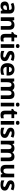

<svg xmlns="http://www.w3.org/2000/svg" viewBox="3468 -4268 810 7787"><g transform="rotate(90 3873.5 -375.0)"><path d="M302 -557C225 -557 151 -538 93 -508L142 -407C193 -430 243 -447 296 -447C349 -447 381 -421 381 -364V-340L286 -337C123 -331 42 -279 42 -163C42 -45 114 10 211 10C302 10 345 -15 392 -74H396L425 0H529V-364C529 -494 448 -557 302 -557ZM323 -251 381 -253V-208C381 -138 331 -99 267 -99C224 -99 195 -116 195 -162C195 -214 227 -248 323 -251Z M992 -556C924 -556 859 -532 824 -476H816L796 -546H682V0H831V-257C831 -373 858 -437 949 -437C1010 -437 1037 -397 1037 -319V0H1186V-356C1186 -496 1109 -556 992 -556Z M1569 -109C1530 -109 1504 -129 1504 -171V-434H1657V-546H1504V-662H1409L1366 -547L1284 -497V-434H1355V-171C1355 -30 1428 10 1526 10C1582 10 1631 -1 1663 -15V-126C1632 -116 1602 -109 1569 -109Z M1848 -760C1803 -760 1767 -743 1767 -687C1767 -632 1803 -614 1848 -614C1892 -614 1929 -632 1929 -687C1929 -743 1892 -760 1848 -760ZM1922 -546H1773V0H1922Z M2459 -162C2459 -259 2400 -294 2307 -332C2211 -371 2193 -384 2193 -410C2193 -434 2215 -446 2259 -446C2308 -446 2354 -429 2408 -406L2453 -513C2388 -543 2329 -556 2261 -556C2130 -556 2045 -505 2045 -404C2045 -311 2091 -275 2194 -232C2300 -187 2312 -173 2312 -146C2312 -118 2289 -99 2231 -99C2179 -99 2105 -118 2046 -145V-22C2101 1 2150 10 2226 10C2380 10 2459 -51 2459 -162Z M2800 -556C2646 -556 2542 -460 2542 -269C2542 -80 2658 10 2822 10C2906 10 2960 -2 3014 -29V-144C2953 -115 2899 -101 2829 -101C2745 -101 2696 -152 2693 -236H3045V-308C3045 -467 2951 -556 2800 -556ZM2801 -450C2871 -450 2904 -401 2905 -335H2696C2702 -414 2743 -450 2801 -450Z M3807 -556C3744 -556 3679 -532 3646 -476H3633C3603 -531 3547 -556 3467 -556C3404 -556 3341 -532 3308 -476H3300L3280 -546H3166V0H3315V-257C3315 -373 3341 -437 3424 -437C3480 -437 3506 -397 3506 -319V0H3655V-274C3655 -379 3685 -437 3764 -437C3820 -437 3846 -397 3846 -319V0H3995V-356C3995 -496 3931 -556 3807 -556Z M4223 -760C4178 -760 4142 -743 4142 -687C4142 -632 4178 -614 4223 -614C4267 -614 4304 -632 4304 -687C4304 -743 4267 -760 4223 -760ZM4297 -546H4148V0H4297Z M4683 -109C4644 -109 4618 -129 4618 -171V-434H4771V-546H4618V-662H4523L4480 -547L4398 -497V-434H4469V-171C4469 -30 4542 10 4640 10C4696 10 4745 -1 4777 -15V-126C4746 -116 4716 -109 4683 -109Z M4962 -760C4917 -760 4881 -743 4881 -687C4881 -632 4917 -614 4962 -614C5006 -614 5043 -632 5043 -687C5043 -743 5006 -760 4962 -760ZM5036 -546H4887V0H5036Z M5573 -162C5573 -259 5514 -294 5421 -332C5325 -371 5307 -384 5307 -410C5307 -434 5329 -446 5373 -446C5422 -446 5468 -429 5522 -406L5567 -513C5502 -543 5443 -556 5375 -556C5244 -556 5159 -505 5159 -404C5159 -311 5205 -275 5308 -232C5414 -187 5426 -173 5426 -146C5426 -118 5403 -99 5345 -99C5293 -99 5219 -118 5160 -145V-22C5215 1 5264 10 5340 10C5494 10 5573 -51 5573 -162Z M6330 -556C6267 -556 6202 -532 6169 -476H6156C6126 -531 6070 -556 5990 -556C5927 -556 5864 -532 5831 -476H5823L5803 -546H5689V0H5838V-257C5838 -373 5864 -437 5947 -437C6003 -437 6029 -397 6029 -319V0H6178V-274C6178 -379 6208 -437 6287 -437C6343 -437 6369 -397 6369 -319V0H6518V-356C6518 -496 6454 -556 6330 -556Z M7172 -546H7023V-289C7023 -173 6996 -109 6905 -109C6844 -109 6817 -149 6817 -227V-546H6668V-190C6668 -50 6745 10 6862 10C6930 10 6995 -14 7030 -70H7038L7058 0H7172Z M7709 -162C7709 -259 7650 -294 7557 -332C7461 -371 7443 -384 7443 -410C7443 -434 7465 -446 7509 -446C7558 -446 7604 -429 7658 -406L7703 -513C7638 -543 7579 -556 7511 -556C7380 -556 7295 -505 7295 -404C7295 -311 7341 -275 7444 -232C7550 -187 7562 -173 7562 -146C7562 -118 7539 -99 7481 -99C7429 -99 7355 -118 7296 -145V-22C7351 1 7400 10 7476 10C7630 10 7709 -51 7709 -162Z"/></g></svg>

Font: Noto Sans Gunjala Gondi
Style: Bold
Weight: 700
Designer: Ek Type
Foundry: Ek Type
Version: Version 1.004